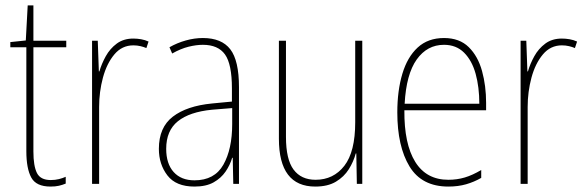

<svg xmlns="http://www.w3.org/2000/svg" viewBox="-20 -770 2156 707"><path d="M167 -107Q183 -107 197 -110.5Q211 -114 222 -119V-94Q210 -89 197 -86Q184 -83 166 -83Q113 -83 95 -116.5Q77 -150 77 -213V-596H18V-615L75 -621L82 -750H103V-620H224V-596H103V-212Q103 -159 116 -133Q129 -107 167 -107Z M471 -628Q485 -628 499.5 -625.5Q514 -623 527 -617L519 -593Q510 -597 497.5 -600Q485 -603 471 -603Q429 -603 401 -569.5Q373 -536 359 -484Q345 -432 345 -376V-93H319V-620H340L344 -507H346Q354 -535 369.5 -563Q385 -591 410 -609.5Q435 -628 471 -628Z M727 -630Q796 -630 828 -588.5Q860 -547 860 -449V-93H839L837 -189H835Q827 -162 810.5 -138Q794 -114 766.5 -98.5Q739 -83 696 -83Q628 -83 596.5 -124Q565 -165 565 -222Q565 -301 616.5 -340.5Q668 -380 761 -389L834 -396V-444Q834 -534 808.5 -569.5Q783 -605 727 -605Q703 -605 674.5 -598Q646 -591 614 -573L604 -596Q632 -612 664 -621Q696 -630 727 -630ZM761 -366Q678 -358 635 -323.5Q592 -289 592 -222Q592 -167 619.5 -136.5Q647 -106 696 -106Q770 -106 802.5 -163.5Q835 -221 835 -313V-372Z M1314 -620V-93H1294L1292 -205H1290Q1282 -175 1264.5 -147Q1247 -119 1217 -101Q1187 -83 1141 -83Q1007 -83 1007 -259V-620H1033V-266Q1033 -183 1061 -145.5Q1089 -108 1142 -108Q1208 -108 1248 -159.5Q1288 -211 1288 -320V-620Z M1615 -630Q1672 -630 1706 -596.5Q1740 -563 1755 -508.5Q1770 -454 1770 -391V-364H1469Q1468 -240 1509 -174Q1550 -108 1631 -108Q1663 -108 1691.5 -116.5Q1720 -125 1752 -144V-115Q1726 -100 1696.5 -91.5Q1667 -83 1631 -83Q1533 -83 1488 -157Q1443 -231 1443 -356Q1443 -436 1461.5 -498Q1480 -560 1518 -595Q1556 -630 1615 -630ZM1615 -605Q1553 -605 1514.5 -551Q1476 -497 1470 -388H1745Q1745 -449 1731.5 -498Q1718 -547 1689 -576Q1660 -605 1615 -605Z M2049 -628Q2063 -628 2077.5 -625.5Q2092 -623 2105 -617L2097 -593Q2088 -597 2075.5 -600Q2063 -603 2049 -603Q2007 -603 1979 -569.5Q1951 -536 1937 -484Q1923 -432 1923 -376V-93H1897V-620H1918L1922 -507H1924Q1932 -535 1947.5 -563Q1963 -591 1988 -609.5Q2013 -628 2049 -628Z"/></svg>

Font: Noto Sans Telugu UI Condensed Thin
Style: Regular
Weight: 100
Width: 3
Designer: Jelle Bosma - Monotype Design Team
Foundry: Monotype Imaging Inc.
Version: Version 2.005; ttfautohint (v1.8.4.7-5d5b)